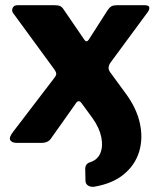

<svg xmlns="http://www.w3.org/2000/svg" viewBox="-20 -550 618 739"><path d="M341 169Q329 170 319.5 164.5Q310 159 309 147L308 101Q308 81 325 75Q355 66 366 40Q377 14 370 -21.5Q363 -57 337 -94L296 -150Q289 -161 282.5 -160.5Q276 -160 269 -148L177 -18Q166 0 139 0H45Q26 0 19.5 -10.5Q13 -21 33 -46L189 -250Q197 -260 196.5 -266.5Q196 -273 189 -283L31 -499Q24 -508 28.5 -519Q33 -530 48 -530H189Q205 -530 212.5 -526Q220 -522 226 -512L304 -398Q313 -384 322 -398L395 -512Q402 -522 409.5 -526Q417 -530 432 -530H536Q553 -530 554.5 -522Q556 -514 549 -504L406 -310Q391 -289 404 -272L464 -190Q506 -133 518.5 -75Q531 -17 515.5 34Q500 85 456.5 121Q413 157 341 169Z"/></svg>

Font: Libre Franklin ExtraBold
Style: Regular
Weight: 800
Designer: Pablo Impallari, Rodrigo Fuenzalida, Nhung Nguyen
Foundry: Impallari Type
Version: Version 3.000